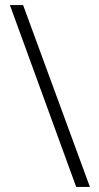

<svg xmlns="http://www.w3.org/2000/svg" viewBox="-20 -735 388 756"><path d="M71 -715 334 1H280L19 -715Z"/></svg>

Font: Noto Sans Khmer Condensed Light
Style: Regular
Weight: 300
Width: 3
Designer: Danh Hong and the Monotype Design Team
Foundry: Monotype Imaging Inc.
Version: Version 2.004; ttfautohint (v1.8.4.7-5d5b)